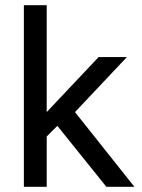

<svg xmlns="http://www.w3.org/2000/svg" viewBox="-20 -720 546 740"><path d="M72 -700H160V-288L360 -500H469L269 -288L498 0H390L201 -235L160 -194V0H72Z"/></svg>

Font: Haskoy Medium
Style: Regular
Weight: 500
Designer: Ertekin Erdin
Foundry: Ertekin Erdin
Version: Version 1.500; ttfautohint (v1.8.3)